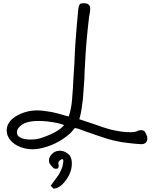

<svg xmlns="http://www.w3.org/2000/svg" viewBox="-20 -875 935 1165"><path d="M285.2 72.3Q306.6 39.6 342.8 39.6Q342.8 39.6 347.2 39.6Q377.4 42 400.9 65.4Q416 85 416 115.7Q416 130.9 412.6 149.4Q404.3 188 373.8 226.8Q343.3 265.6 307.1 269.5H304.7Q295.9 259.3 287.1 252.4Q292.5 244.6 309.8 221.7Q327.1 198.7 335 186.8Q342.8 174.8 351.8 154.5Q360.8 134.3 362.8 115.2Q364.7 109.4 364.3 100.8Q363.8 92.3 357.4 89.8Q334 100.1 334 115.2Q334 117.7 335.2 123.5Q336.4 129.4 336.4 132.3Q336.4 135.7 335 138.7Q333 152.8 310.1 147.9Q306.6 146 303.2 143.1Q299.8 140.1 297.9 137.9Q295.9 135.7 292.2 131.3Q288.6 127 287.1 125.5Q277.3 115.2 277.3 99.1Q277.3 85 285.2 72.3ZM467.3 -852.5Q478 -855.5 489.3 -855.5Q520 -855.5 526.4 -833Q527.3 -826.2 527.3 -818.8Q527.3 -804.2 520.5 -772.5Q501.5 -613.3 496.1 -487.3Q495.6 -480 493.9 -451.9Q492.2 -423.8 492.2 -408.7Q492.2 -405.3 492.2 -401.9Q491.2 -389.6 488 -341.8Q484.9 -293.9 482.9 -272.9Q481 -252 475.3 -216.1Q469.7 -180.2 461.4 -151.4Q466.8 -149.4 498.5 -139.2Q530.3 -128.9 546.9 -123Q548.3 -122.6 568.4 -115.5Q588.4 -108.4 593.5 -106.7Q598.6 -105 615.5 -99.6Q632.3 -94.2 641.4 -91.8Q650.4 -89.4 663.3 -86.2Q676.3 -83 687 -81.5Q731 -72.8 769.5 -72.8Q771.5 -72.8 773.4 -72.8Q799.8 -72.8 814 -80.1Q823.2 -85.4 835 -85.4Q847.2 -85.4 856.9 -79.1Q860.8 -74.7 873 -47.4Q873 -44.9 873.5 -39.6Q874 -34.2 874 -31.2Q874 -21 869.1 -15.1Q859.4 0 837.4 0Q835 0 832.5 -0.5Q808.1 -1.5 759.8 -7.1Q711.4 -12.7 692.4 -17.6Q662.6 -23.4 633.3 -32.2Q604 -41 559.3 -56.6Q514.6 -72.3 501.5 -76.7Q496.1 -78.6 481.2 -84.2Q466.3 -89.8 454.8 -93.5Q443.4 -97.2 434.6 -98.6Q431.2 -95.2 419.9 -81.5Q408.7 -67.9 401.9 -62.5Q322.8 6.3 220.2 26.4Q199.7 30.8 177.2 30.8Q155.3 30.8 135.3 26.4Q80.1 14.6 48.8 -18.1Q20.5 -47.4 20.5 -84.5Q20.5 -99.6 25.9 -113.8Q38.6 -145.5 71.8 -166.7Q105 -188 144.5 -197.8Q173.8 -205.1 205.6 -205.1Q237.3 -205.1 293.5 -195.3Q311.5 -192.4 380.9 -172.4Q382.3 -172.4 387.9 -170.4Q393.6 -168.5 397.5 -168.9Q413.6 -218.3 417.5 -273.9Q419.9 -294.9 422.4 -339.4Q424.8 -383.8 424.8 -387.2Q425.3 -397.9 427.7 -432.4Q430.2 -466.8 431.2 -485.4Q433.6 -555.2 437.5 -613.8Q442.9 -688.5 446.8 -730.5Q447.3 -739.7 450.4 -768.6Q453.6 -797.4 454.1 -813Q454.6 -815.4 456.1 -825.7Q457.5 -835.9 460 -842Q462.4 -848.1 467.3 -852.5ZM91.8 -98.1Q83 -86.9 83 -71.8Q83 -51.8 98.6 -43.5Q118.2 -28.3 164.6 -28.3Q175.3 -28.3 187.5 -29.3Q194.3 -29.8 201.2 -30.8Q208 -31.7 216.1 -33.9Q224.1 -36.1 229 -37.6Q233.9 -39.1 243.7 -42.7Q253.4 -46.4 256.3 -47.4Q259.3 -48.3 270.8 -53Q282.2 -57.6 283.7 -58.1Q342.3 -84 369.1 -115.7Q344.2 -128.4 267.6 -138.2Q241.7 -141.1 213.9 -141.1Q171.4 -141.1 140.9 -131.6Q110.4 -122.1 91.8 -98.1Z"/></svg>

Font: Avessa
Style: Medium
Weight: 500
Designer: Arman Khorramak
Foundry: Arman Khorramak
Version: Version 1.000; ttfautohint (v1.8.1)